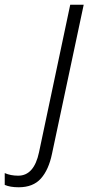

<svg xmlns="http://www.w3.org/2000/svg" viewBox="-154 -552 407 812"><path d="M-75 240Q-14 240 19 203Q52 166 66 98L200 -532H143L11 92Q-10 191 -77 191Q-109 191 -134 180V230Q-111 240 -75 240Z"/></svg>

Font: Noto Sans UI Light
Style: Italic
Weight: 300
Italic angle: -12°
Designer: Monotype Design Team
Foundry: Monotype Imaging Inc.
Version: Version 1.901